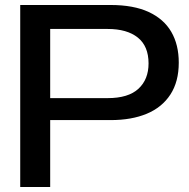

<svg xmlns="http://www.w3.org/2000/svg" viewBox="-20 -749 756 769"><path d="M61 0V-729H423Q515 -729 575.5 -701Q636 -673 666 -621.5Q696 -570 696 -498Q696 -422 662.5 -370.5Q629 -319 568 -293.5Q507 -268 423 -268H169V-356H411Q494 -356 534.5 -393.5Q575 -431 575 -495Q575 -564 532 -598.5Q489 -633 411 -633H152L181 -662V0Z"/></svg>

Font: Mona Sans Expanded Medium
Style: Regular
Weight: 500
Width: 7
Designer: Deni Anggara
Foundry: GitHub
Version: Version 2.000